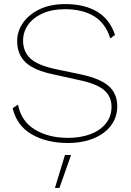

<svg xmlns="http://www.w3.org/2000/svg" viewBox="-20 -690 643 940"><path d="M300 -670Q392 -670 454.5 -633.5Q517 -597 543 -519L520 -502Q497 -576 440.5 -610.5Q384 -645 298 -645Q235 -645 189 -624.5Q143 -604 118 -569Q93 -534 93 -491Q93 -437 129 -403.5Q165 -370 255 -351L375 -326Q472 -305 513 -268Q554 -231 554 -170Q554 -116 523.5 -75.5Q493 -35 438.5 -12.5Q384 10 312 10Q208 10 135 -32.5Q62 -75 42 -160L68 -178Q84 -96 151 -55.5Q218 -15 313 -15Q373 -15 421 -32.5Q469 -50 497.5 -84.5Q526 -119 526 -168Q526 -217 490 -248.5Q454 -280 367 -298L245 -325Q147 -345 105.5 -384.5Q64 -424 64 -489Q64 -537 92.5 -578Q121 -619 173.5 -644.5Q226 -670 300 -670ZM328 69 271 230H249L298 69Z"/></svg>

Font: Work Sans ExtraLight
Style: Regular
Weight: 200
Designer: Wei Huang
Foundry: Wei Huang
Version: Version 2.010; ttfautohint (v1.8.3)